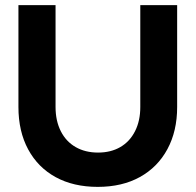

<svg xmlns="http://www.w3.org/2000/svg" viewBox="-20 -720 765 750"><path d="M362 10Q267 10 197.5 -28Q128 -66 90 -136.5Q52 -207 52 -302V-700H197V-302Q197 -248 217.5 -207.5Q238 -167 275.5 -145.5Q313 -124 363 -124Q413 -124 450 -145.5Q487 -167 507.5 -207.5Q528 -248 528 -302V-700H672V-302Q672 -208 634 -137.5Q596 -67 526.5 -28.5Q457 10 362 10Z"/></svg>

Font: Red Hat Display ExtraBold
Style: Regular
Weight: 800
Designer: Pentagram, MCKL
Foundry: Pentagram, MCKL
Version: Version 1.023